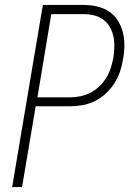

<svg xmlns="http://www.w3.org/2000/svg" viewBox="-20 -755 540 775"><path d="M29 0 153 -735H318Q345 -735 371.5 -729Q398 -723 419.5 -709Q441 -695 455 -673Q469 -651 475.5 -626Q482 -601 482 -573Q482 -545 477 -518Q473 -493 465 -468Q457 -443 442.5 -420Q428 -397 407.5 -378Q387 -359 363 -347Q339 -335 313 -330.5Q287 -326 262 -326H124L69 0ZM131 -362H262Q283 -362 304.5 -366.5Q326 -371 345.5 -381Q365 -391 381.5 -407Q398 -423 409.5 -442Q421 -461 427.5 -482Q434 -503 438 -524Q441 -545 441.5 -567Q442 -589 437.5 -609Q433 -629 423 -646.5Q413 -664 396.5 -676Q380 -688 359.5 -693Q339 -698 318 -698H187Z"/></svg>

Font: iosevka_custom_sans_ss08 XLt
Style: Italic
Weight: 200
Italic angle: -10°
Designer: Belleve Invis
Foundry: Belleve Invis
Version: Version 10.3.0; ttfautohint (v1.8.3)